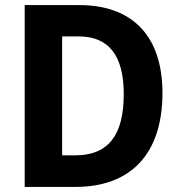

<svg xmlns="http://www.w3.org/2000/svg" viewBox="-20 -734 709 754"><path d="M618 -369C618 -593 499 -714 292 -714H77V0H277C490 0 618 -126 618 -369ZM466 -364C466 -203 405 -124 276 -124H224V-591H289C405 -591 466 -519 466 -364Z"/></svg>

Font: Noto Sans Thai Looped SemiCondensed
Style: Bold
Weight: 700
Width: 4
Designer: Sasikarn Vongin, Ben Mitchell
Foundry: The Fontpad Ltd
Version: Version 1.001